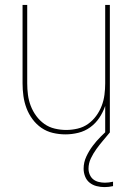

<svg xmlns="http://www.w3.org/2000/svg" viewBox="-20 -540 540 783"><path d="M247 8Q221 8 195.5 2Q170 -4 149 -18.5Q128 -33 112.5 -54Q97 -75 88 -99Q79 -123 75.5 -148.5Q72 -174 72 -200V-520H91V-200Q91 -177 94 -153.5Q97 -130 105.5 -108Q114 -86 128 -67Q142 -48 161 -34.5Q180 -21 203.5 -15.5Q227 -10 250 -10Q273 -10 296.5 -15.5Q320 -21 339 -34.5Q358 -48 372 -67Q386 -86 394.5 -108Q403 -130 406 -153.5Q409 -177 409 -200V-520H428V0H409V-108Q400 -82 385 -59.5Q370 -37 348 -21Q326 -5 299.5 1.5Q273 8 247 8ZM406 223Q390 223 374 219Q358 215 345.5 205Q333 195 327 179.5Q321 164 321 148Q321 122 332 98.5Q343 75 358 55Q373 35 391 17Q409 -1 428 -18V0Q414 17 400 33.5Q386 50 373 68Q360 86 350.5 106Q341 126 341 148Q341 160 346 172Q351 184 360.5 191.5Q370 199 382.5 202Q395 205 408 205Q416 205 424 204Q432 203 441 201V219Q432 221 423.5 222Q415 223 406 223Z"/></svg>

Font: Iosevka Curly Thin
Style: Regular
Weight: 100
Monospace: yes
Designer: Belleve Invis
Foundry: Belleve Invis
Version: Version 22.1.2; ttfautohint (v1.8.4)